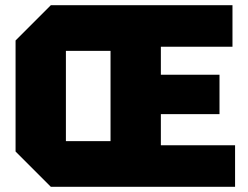

<svg xmlns="http://www.w3.org/2000/svg" viewBox="-20 -720 956 740"><path d="M40 -136V-564L176 -700H876V-540H600V-432H826V-280H600V-160H886V0H176ZM234 -524V-176H406V-524Z"/></svg>

Font: Tektur ExtraBold
Style: Regular
Weight: 800
Designer: Adam Jagosz
Foundry: Adam Jagosz
Version: Version 1.005;gftools[0.9.30]